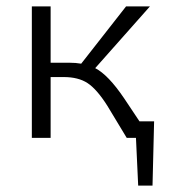

<svg xmlns="http://www.w3.org/2000/svg" viewBox="-20 -433 533 603"><path d="M418 -52H464L459 150H414L407 0H378L317 -101Q284 -153 255 -172Q226 -191 180 -191H139V0H80V-413H139V-236H198Q218 -236 235 -233L376 -413H451L279 -219Q320 -198 370 -124Z"/></svg>

Font: EauTest Semilight
Style: Italic
Weight: 300
Italic angle: -12°
Designer: Christian Thalmann (Catharsis Fonts)
Version: Version 0.001;PS 000.001;hotconv 1.0.88;makeotf.lib2.5.64775